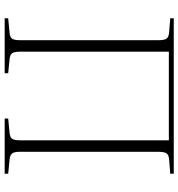

<svg xmlns="http://www.w3.org/2000/svg" viewBox="9 -772 763 821"><g transform="rotate(90 390.5 -361.5)"><path d="M58 0V-15L121 -21Q140 -23 146 -32.5Q152 -42 152 -68V-655Q152 -681 146 -691Q140 -701 120 -703L58 -708V-723H723V-708L660 -703Q641 -701 635 -691Q629 -681 629 -653V-66Q629 -41 636 -32Q643 -23 662 -21L723 -15V0H487V-15L549 -21Q568 -23 574 -32.5Q580 -42 580 -68V-702H201V-66Q201 -43 207 -33Q213 -23 232 -21L293 -15V0Z"/></g></svg>

Font: Literata 60pt ExtraLight
Style: Regular
Weight: 250
Designer: Latin by Veronika Burian and Jose Scaglione. Greek by Irene Vlachou. Cyrillic by Vera Evstafieva.
Foundry: TypeTogether
Version: Version 3.103;gftools[0.9.29]